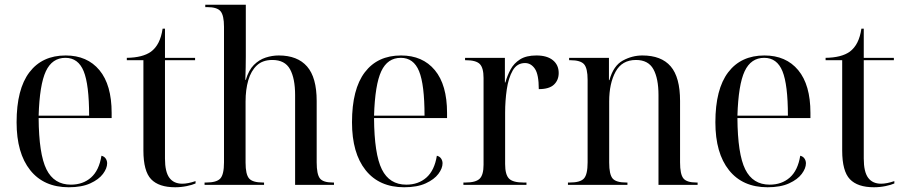

<svg xmlns="http://www.w3.org/2000/svg" viewBox="-20 -780 3814 810"><path d="M270 10Q165 10 107.5 -62Q50 -134 50 -264Q50 -404 104 -475Q158 -546 257 -546Q348 -546 399.5 -484Q451 -422 451 -304V-282H143Q144 -130 176 -65.5Q208 -1 279 -1Q330 -1 364 -31Q398 -61 408 -123Q420 -120 426 -111Q432 -102 432 -91Q432 -70 414.5 -46.5Q397 -23 361 -6.5Q325 10 270 10ZM356 -292Q356 -423 333 -479.5Q310 -536 256 -536Q200 -536 173.5 -479.5Q147 -423 143 -292Z M719 10Q650 10 617.5 -24Q585 -58 585 -145V-526H515V-536Q582 -537 617 -562Q637 -577 649 -601Q661 -625 666 -659H676V-536H803V-526H676V-111Q676 -55 694.5 -30Q713 -5 749 -5Q773 -5 805 -16V-6Q792 0 768 5Q744 10 719 10Z M843 0V-10H850Q894 -10 909.5 -27Q925 -44 925 -95V-667Q925 -715 910.5 -732.5Q896 -750 854 -750H846V-760H1017V-543Q1017 -519 1016.5 -496Q1016 -473 1015 -443H1017Q1029 -484 1051 -506Q1073 -528 1100.5 -537Q1128 -546 1156 -546Q1235 -546 1275.5 -499.5Q1316 -453 1316 -354V-95Q1316 -45 1329.5 -27.5Q1343 -10 1384 -10H1389V0H1225V-379Q1225 -449 1203.5 -488Q1182 -527 1129 -527Q1088 -527 1063.5 -504Q1039 -481 1027.5 -441.5Q1016 -402 1016 -352V-94Q1016 -44 1031 -27Q1046 -10 1089 -10H1094V0Z M1685 10Q1580 10 1522.5 -62Q1465 -134 1465 -264Q1465 -404 1519 -475Q1573 -546 1672 -546Q1763 -546 1814.5 -484Q1866 -422 1866 -304V-282H1558Q1559 -130 1591 -65.5Q1623 -1 1694 -1Q1745 -1 1779 -31Q1813 -61 1823 -123Q1835 -120 1841 -111Q1847 -102 1847 -91Q1847 -70 1829.5 -46.5Q1812 -23 1776 -6.5Q1740 10 1685 10ZM1771 -292Q1771 -423 1748 -479.5Q1725 -536 1671 -536Q1615 -536 1588.5 -479.5Q1562 -423 1558 -292Z M1935 0V-10H1944Q1987 -10 2003.5 -26Q2020 -42 2020 -85V-451Q2020 -494 2004 -510Q1988 -526 1945 -526H1942V-536H2110V-432H2112Q2120 -461 2134 -487Q2148 -513 2174 -529.5Q2200 -546 2243 -546Q2288 -546 2312.5 -526Q2337 -506 2337 -472Q2337 -442 2317 -423Q2297 -404 2253 -404Q2253 -466 2236.5 -490Q2220 -514 2195 -514Q2161 -514 2143 -482.5Q2125 -451 2118 -403Q2111 -355 2111 -304V-88Q2111 -43 2127.5 -26.5Q2144 -10 2188 -10H2201V0Z M2376 0V-10H2384Q2428 -10 2443.5 -27Q2459 -44 2459 -95V-443Q2459 -492 2444 -509Q2429 -526 2386 -526H2381V-536H2549V-442H2551Q2568 -503 2607.5 -524.5Q2647 -546 2690 -546Q2770 -546 2809.5 -500Q2849 -454 2849 -354V-95Q2849 -45 2863 -27.5Q2877 -10 2918 -10H2923V0H2758V-379Q2758 -449 2736.5 -488Q2715 -527 2663 -527Q2604 -527 2577 -477.5Q2550 -428 2550 -352V-94Q2550 -44 2564.5 -27Q2579 -10 2622 -10H2627V0Z M3218 10Q3113 10 3055.5 -62Q2998 -134 2998 -264Q2998 -404 3052 -475Q3106 -546 3205 -546Q3296 -546 3347.5 -484Q3399 -422 3399 -304V-282H3091Q3092 -130 3124 -65.5Q3156 -1 3227 -1Q3278 -1 3312 -31Q3346 -61 3356 -123Q3368 -120 3374 -111Q3380 -102 3380 -91Q3380 -70 3362.5 -46.5Q3345 -23 3309 -6.5Q3273 10 3218 10ZM3304 -292Q3304 -423 3281 -479.5Q3258 -536 3204 -536Q3148 -536 3121.5 -479.5Q3095 -423 3091 -292Z M3667 10Q3598 10 3565.5 -24Q3533 -58 3533 -145V-526H3463V-536Q3530 -537 3565 -562Q3585 -577 3597 -601Q3609 -625 3614 -659H3624V-536H3751V-526H3624V-111Q3624 -55 3642.5 -30Q3661 -5 3697 -5Q3721 -5 3753 -16V-6Q3740 0 3716 5Q3692 10 3667 10Z"/></svg>

Font: Noto Serif Display SemiCondensed
Style: Regular
Weight: 400
Width: 4
Designer: Monotype Design Team
Foundry: Monotype Imaging Inc.
Version: Version 2.009